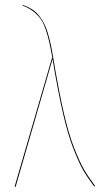

<svg xmlns="http://www.w3.org/2000/svg" viewBox="-20 -752 404 776"><path d="M71.8 -732.4Q92.3 -725.1 108.4 -715.1Q124.5 -705.1 136.5 -690.2Q148.4 -675.3 157.2 -658.9Q166 -642.6 173.1 -618.9Q180.2 -595.2 185.3 -571.8Q190.4 -548.3 195.8 -514.6Q217.3 -385.7 237.5 -297.6Q257.8 -209.5 280 -153.3Q302.2 -97.2 319.1 -67.9Q335.9 -38.6 364.3 -0.5L360.4 1.5Q332 -36.6 315.4 -65.7Q298.8 -94.7 276.6 -151.1Q254.4 -207.5 234.1 -295.7Q213.9 -383.8 192.4 -513.2L43 3.4L39.1 2L189.9 -517.1H191.9Q184.6 -557.6 179 -582.5Q173.3 -607.4 164.3 -633.8Q155.3 -660.2 143.6 -676.3Q131.8 -692.4 114 -706.3Q96.2 -720.2 71.8 -729Z"/></svg>

Font: Fira Sans Compressed Four
Style: Regular
Weight: 100
Width: 1
Designer: Carrois Corporate & Edenspiekermann AG
Foundry: Carrois Corporate GbR & Edenspiekermann AG
Version: Version 4.203;PS 004.203;hotconv 1.0.88;makeotf.lib2.5.64775